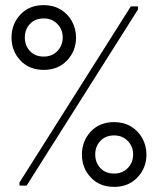

<svg xmlns="http://www.w3.org/2000/svg" viewBox="-20 -725 617 750"><path d="M491 -700H519V-688L84 0H56V-12ZM426 5Q369 5 334.5 -32Q300 -69 300 -121Q300 -174 334.5 -211Q369 -248 426 -248Q463 -248 491.5 -231Q520 -214 536 -185Q552 -156 552 -121Q552 -69 517 -32Q482 5 426 5ZM426 -47Q458 -47 479 -68.5Q500 -90 500 -122Q500 -153 479 -174.5Q458 -196 426 -196Q392 -196 372 -174.5Q352 -153 352 -122Q352 -90 372 -68.5Q392 -47 426 -47ZM151 -452Q94 -452 59.5 -489Q25 -526 25 -578Q25 -631 59.5 -668Q94 -705 151 -705Q188 -705 216.5 -688Q245 -671 261 -642Q277 -613 277 -578Q277 -526 242 -489Q207 -452 151 -452ZM151 -504Q183 -504 204 -525.5Q225 -547 225 -579Q225 -610 204 -631.5Q183 -653 151 -653Q117 -653 97 -631.5Q77 -610 77 -579Q77 -547 97 -525.5Q117 -504 151 -504Z"/></svg>

Font: Phudu Light
Style: Bold
Weight: 700
Version: Version 1.005;gftools[0.9.23]